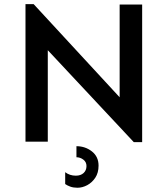

<svg xmlns="http://www.w3.org/2000/svg" viewBox="-20 -676 800 916"><path d="M618.2 2 208 -436.5V0H101.6V-656.2H140.6L550.8 -211.9V-654.3H658.2V2ZM349.6 219.7Q330.1 219.7 315.4 214.4Q300.8 209 291 202.1V145.5Q312.5 162.1 341.8 162.1Q365.2 162.1 378.9 149.4Q392.6 136.7 392.6 116.2Q392.6 96.7 377.4 85.4Q362.3 74.2 344.7 74.2V21.5Q386.7 21.5 418.5 46.4Q450.2 71.3 450.2 114.3Q450.2 148.4 434.6 171.9Q418.9 195.3 396 207.5Q373 219.7 349.6 219.7Z"/></svg>

Font: Sen Medium
Style: Regular
Weight: 500
Designer: Kosal Sen, Philatype
Foundry: Philatype
Version: Version 2.000;gftools[0.9.31]